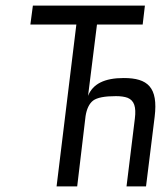

<svg xmlns="http://www.w3.org/2000/svg" viewBox="-20 -669 603 689"><path d="M424 -389C355 -389 313 -368 296 -325L328 -581H492L500 -649H98L89 -581H254L183 0H257L287 -252C291 -278 300 -297 314 -308C329 -319 356 -324 396 -324C413 -324 427 -322 438 -318C462 -308 469 -285 464 -244L434 0H504L535 -250C548 -356 510 -389 424 -389Z"/></svg>

Font: Gamestation Condensed
Style: Italic
Weight: 400
Width: 3
Designer: Jonas Hecksher
Foundry: Jonas Hecksher, Playtypeª, e-types AS
Version: Version 1.003